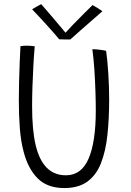

<svg xmlns="http://www.w3.org/2000/svg" viewBox="-20 -908 646 948"><path d="M297.5 20.5Q213.5 20.5 165.8 -27.5Q118 -75.5 96.5 -159.5Q83 -210 78 -273.5Q73 -337 73 -411Q73 -453 74.2 -504.8Q75.5 -556.5 77.5 -604Q79.5 -651.5 81 -680Q87.5 -681 95.5 -681.8Q103.5 -682.5 111.5 -682.5Q123.5 -682.5 134.2 -681.5Q145 -680.5 151.5 -679.5Q147.5 -636 144.8 -584Q142 -532 140.2 -479.8Q138.5 -427.5 138.5 -384Q138.5 -265 156 -192Q191 -42.5 305.5 -42.5Q382 -42.5 417.5 -125Q453 -207.5 453 -363Q453 -402.5 451.2 -456.8Q449.5 -511 445.8 -566.2Q442 -621.5 436 -665Q452 -665 472.5 -662.5Q493 -660 504 -657Q510.5 -611.5 514.8 -545.2Q519 -479 519 -417.5Q519 -320.5 510.2 -240.2Q501.5 -160 478.2 -101.5Q455 -43 411.2 -11.2Q367.5 20.5 297.5 20.5ZM437 -883Q448.5 -877 463.8 -867.2Q479 -857.5 485.5 -852.5Q420.5 -795.5 382.2 -762Q344 -728.5 327 -713Q316.5 -713 300 -713.2Q283.5 -713.5 272.5 -714Q243.5 -748.5 209.2 -786.2Q175 -824 138.5 -862Q148 -867.5 160 -874.8Q172 -882 183.5 -887.5Q203.5 -865 228.2 -835.8Q253 -806.5 274.2 -781.5Q295.5 -756.5 303.5 -746.5Q317 -762 341.2 -787Q365.5 -812 391.5 -838Q417.5 -864 437 -883Z"/></svg>

Font: Grandstander ExtraLight
Style: Regular
Weight: 200
Designer: Tyler Finck
Foundry: Etcetera Type Co
Version: Version 1.200; ttfautohint (v1.8.3)